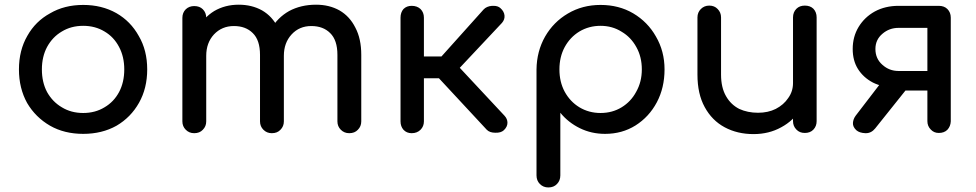

<svg xmlns="http://www.w3.org/2000/svg" viewBox="-20 -572 4200 826"><path d="M337.9 3.9Q256.8 3.9 195.3 -31.2Q132.8 -67.4 96.7 -128.9Q61.5 -192.4 61.5 -273.4Q61.5 -355.5 97.7 -418Q132.8 -480.5 195.3 -514.6Q256.8 -550.8 337.9 -550.8Q418 -550.8 480.5 -515.6Q542 -480.5 577.1 -417Q613.3 -355.5 613.3 -273.4Q613.3 -192.4 578.1 -129.9Q543 -67.4 481.4 -31.2Q418.9 3.9 337.9 3.9ZM337.9 -85.9Q389.6 -85.9 429.7 -110.4Q469.7 -133.8 492.2 -175.8Q514.6 -217.8 514.6 -273.4Q514.6 -328.1 492.2 -370.1Q469.7 -413.1 429.7 -436.5Q389.6 -460.9 337.9 -460.9Q286.1 -460.9 246.1 -436.5Q206.1 -413.1 182.6 -370.1Q160.2 -328.1 160.2 -273.4Q160.2 -217.8 182.6 -175.8Q206.1 -133.8 246.1 -110.4Q286.1 -85.9 337.9 -85.9Z M1482.4 1Q1460.9 1 1446.3 -13.7Q1431.6 -28.3 1431.6 -49.8Q1431.6 -145.5 1431.6 -335.9Q1431.6 -399.4 1400.4 -429.7Q1370.1 -460 1319.3 -460Q1267.6 -460 1234.4 -423.8Q1201.2 -387.7 1201.2 -332Q1172.9 -332 1118.2 -332Q1118.2 -397.5 1145.5 -446.3Q1173.8 -496.1 1223.6 -524.4Q1274.4 -551.8 1339.8 -551.8Q1396.5 -551.8 1440.4 -527.3Q1484.4 -502 1508.8 -453.1Q1534.2 -405.3 1534.2 -335.9Q1534.2 -240.2 1534.2 -49.8Q1534.2 -28.3 1519.5 -13.7Q1505.9 1 1482.4 1ZM815.4 1Q793.9 1 779.3 -13.7Q764.6 -28.3 764.6 -49.8Q764.6 -198.2 764.6 -495.1Q764.6 -517.6 779.3 -532.2Q793.9 -545.9 815.4 -545.9Q838.9 -545.9 852.5 -532.2Q867.2 -517.6 867.2 -495.1Q867.2 -346.7 867.2 -49.8Q867.2 -28.3 852.5 -13.7Q838.9 1 815.4 1ZM1149.4 1Q1127.9 1 1113.3 -13.7Q1098.6 -28.3 1098.6 -49.8Q1098.6 -145.5 1098.6 -335.9Q1098.6 -399.4 1067.4 -429.7Q1037.1 -460 986.3 -460Q934.6 -460 900.4 -423.8Q867.2 -387.7 867.2 -332Q845.7 -332 803.7 -332Q803.7 -397.5 830.1 -446.3Q855.5 -496.1 901.4 -524.4Q948.2 -551.8 1006.8 -551.8Q1063.5 -551.8 1107.4 -527.3Q1151.4 -502 1175.8 -453.1Q1201.2 -405.3 1201.2 -335.9Q1201.2 -240.2 1201.2 -49.8Q1201.2 -28.3 1186.5 -13.7Q1172.9 1 1149.4 1Z M2147.5 -11.7Q2134.8 0 2110.4 -1Q2086.9 -1 2074.2 -13.7Q1993.2 -100.6 1831.1 -275.4Q1888.7 -338.9 2060.5 -531.2Q2073.2 -544.9 2096.7 -546.9Q2100.6 -546.9 2103.5 -546.9Q2122.1 -546.9 2132.8 -537.1Q2148.4 -523.4 2150.4 -505.9Q2152.3 -488.3 2139.6 -473.6Q2079.1 -409.2 1958 -280.3Q2005.9 -228.5 2150.4 -74.2Q2163.1 -60.5 2163.1 -43.9Q2163.1 -26.4 2147.5 -11.7ZM1751 1Q1729.5 1 1715.8 -13.7Q1703.1 -28.3 1703.1 -49.8Q1703.1 -198.2 1703.1 -496.1Q1703.1 -518.6 1715.8 -533.2Q1729.5 -546.9 1751 -546.9Q1774.4 -546.9 1789.1 -533.2Q1803.7 -518.6 1803.7 -496.1Q1803.7 -440.4 1803.7 -329.1Q1835 -329.1 1931.6 -329.1Q1931.6 -305.7 1931.6 -235.4Q1899.4 -235.4 1803.7 -235.4Q1803.7 -188.5 1803.7 -49.8Q1803.7 -28.3 1789.1 -13.7Q1774.4 1 1751 1Z M2338.9 234.4Q2317.4 234.4 2302.7 219.7Q2288.1 205.1 2288.1 182.6Q2288.1 31.2 2288.1 -273.4Q2289.1 -351.6 2325.2 -415Q2361.3 -477.5 2422.9 -513.7Q2485.4 -550.8 2563.5 -550.8Q2642.6 -550.8 2704.1 -514.6Q2766.6 -477.5 2801.8 -415Q2838.9 -351.6 2838.9 -273.4Q2838.9 -194.3 2805.7 -131.8Q2772.5 -69.3 2713.9 -32.2Q2656.2 3.9 2583 3.9Q2524.4 3.9 2474.6 -20.5Q2424.8 -44.9 2390.6 -86.9Q2390.6 2.9 2390.6 182.6Q2390.6 205.1 2376 219.7Q2362.3 234.4 2338.9 234.4ZM2563.5 -85.9Q2614.3 -85.9 2654.3 -110.4Q2694.3 -134.8 2716.8 -176.8Q2741.2 -219.7 2741.2 -273.4Q2741.2 -327.1 2717.8 -369.1Q2694.3 -412.1 2654.3 -435.5Q2614.3 -460.9 2563.5 -460.9Q2513.7 -460.9 2472.7 -436.5Q2432.6 -412.1 2409.2 -369.1Q2386.7 -327.1 2386.7 -273.4Q2386.7 -219.7 2409.2 -177.7Q2432.6 -134.8 2472.7 -110.4Q2513.7 -85.9 2563.5 -85.9Z M3221.7 4.9Q3152.3 4.9 3097.7 -24.4Q3043 -53.7 3011.7 -111.3Q2980.5 -168 2980.5 -251Q2980.5 -333 2980.5 -497.1Q2980.5 -518.6 2995.1 -533.2Q3009.8 -547.9 3031.2 -547.9Q3053.7 -547.9 3067.4 -533.2Q3082 -518.6 3082 -497.1Q3082 -415 3082 -251Q3082 -195.3 3103.5 -158.2Q3124 -122.1 3160.2 -103.5Q3196.3 -86.9 3241.2 -86.9Q3284.2 -86.9 3317.4 -103.5Q3351.6 -121.1 3371.1 -150.4Q3391.6 -178.7 3391.6 -214.8Q3412.1 -214.8 3454.1 -214.8Q3454.1 -153.3 3423.8 -102.5Q3393.6 -52.7 3340.8 -24.4Q3288.1 4.9 3221.7 4.9ZM3442.4 0Q3419.9 0 3406.2 -14.6Q3391.6 -29.3 3391.6 -50.8Q3391.6 -199.2 3391.6 -497.1Q3391.6 -519.5 3406.2 -534.2Q3419.9 -547.9 3442.4 -547.9Q3465.8 -547.9 3479.5 -534.2Q3493.2 -519.5 3493.2 -497.1Q3493.2 -348.6 3493.2 -50.8Q3493.2 -29.3 3479.5 -14.6Q3465.8 0 3442.4 0Z M4018.6 0Q3998 0 3984.4 -14.6Q3969.7 -29.3 3969.7 -50.8Q3969.7 -94.7 3969.7 -182.6Q3934.6 -182.6 3829.1 -182.6Q3829.1 -186.5 3829.1 -196.3Q3776.4 -196.3 3735.4 -216.8Q3694.3 -238.3 3670.9 -275.4Q3648.4 -311.5 3648.4 -361.3Q3648.4 -414.1 3673.8 -456.1Q3699.2 -498 3743.2 -522.5Q3788.1 -546.9 3845.7 -546.9Q3903.3 -546.9 4018.6 -546.9Q4042 -546.9 4055.7 -533.2Q4070.3 -518.6 4070.3 -496.1Q4070.3 -347.7 4070.3 -49.8Q4069.3 -28.3 4055.7 -13.7Q4042 0 4018.6 0ZM3664.1 -11.7Q3648.4 -26.4 3649.4 -43Q3650.4 -59.6 3661.1 -74.2Q3702.1 -127 3783.2 -233.4Q3816.4 -233.4 3916 -233.4Q3873 -179.7 3745.1 -19.5Q3728.5 1 3705.1 1Q3704.1 1 3703.1 1Q3677.7 0 3664.1 -11.7ZM3845.7 -266.6Q3877 -266.6 3969.7 -266.6Q3969.7 -313.5 3969.7 -452.1Q3939.5 -452.1 3845.7 -452.1Q3805.7 -452.1 3776.4 -426.8Q3746.1 -401.4 3746.1 -361.3Q3746.1 -319.3 3776.4 -293Q3805.7 -266.6 3845.7 -266.6Z"/></svg>

Font: Abed
Style: Bold
Weight: 700
Designer: Johan Aakerlund
Version: Version 3.105